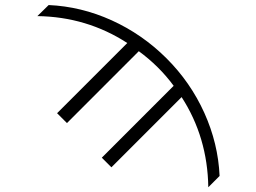

<svg xmlns="http://www.w3.org/2000/svg" viewBox="-20 -541 1040 780"><path d="M872.1 173.8 826.2 219.7Q823.2 16.6 717.8 -146.5L432.6 138.7L393.6 99.6L685.5 -192.4Q656.2 -232.4 620.1 -268.1Q584 -303.7 543.9 -333L252 -41L211.9 -81.1L497.1 -366.2Q333 -472.7 131.8 -475.6L177.7 -520.5Q309.6 -514.6 433.6 -458.5Q557.6 -402.3 655.8 -304.7Q753.9 -207 810.1 -82.5Q866.2 42 872.1 173.8Z"/></svg>

Font: GenEi Gothic M Light
Style: Regular
Weight: 300
Designer: o_tamon (Modified); [Source Han Sans]
Ryoko NISHIZUKA  (kana & ideographs); Paul D. Hunt (Latin, Greek & Cyrillic); Wenl
Version: Version 1.1a;Original Version 1.004